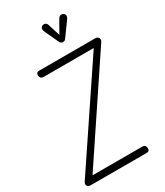

<svg xmlns="http://www.w3.org/2000/svg" viewBox="-307 -1425 1324 1542"><g transform="rotate(-30 355.0 -654.0)"><path d="M54 0Q39 0 30 -7.2Q21 -14.5 19.8 -25.5Q18.5 -36.5 26.5 -48.5L626.5 -942.5H163Q144 -942.5 136.5 -952Q129 -961.5 128 -974.5Q127 -986.5 133.2 -995.2Q139.5 -1004 159.5 -1004H677Q689 -1004 698 -997.2Q707 -990.5 709.2 -978.8Q711.5 -967 701.5 -952L106.5 -61.5H566.5Q585.5 -61.5 592.5 -52.5Q599.5 -43.5 600.5 -31Q601.5 -17.5 595.8 -8.8Q590 0 570 0ZM432.5 -1107Q428 -1107 420.8 -1111.8Q413.5 -1116.5 409.5 -1124.5L350 -1253Q339.5 -1276 345.2 -1289Q351 -1302 362.5 -1305.5Q377.5 -1310.5 389 -1304.5Q400.5 -1298.5 404.5 -1284L440.5 -1172L503.5 -1283Q516.5 -1304.5 531.5 -1305.2Q546.5 -1306 556 -1298.5Q567.5 -1288 567 -1275.2Q566.5 -1262.5 558 -1250.5L465 -1122.5Q456.5 -1110 448.2 -1108.5Q440 -1107 432.5 -1107Z"/></g></svg>

Font: Edu NSW ACT Hand
Style: Regular
Weight: 400
Designer: Tina and Corey Anderson, Eben Sorkin, Mirko Velimirovic
Foundry: Sorkin Type Co.
Version: Version 2.000